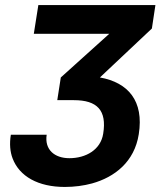

<svg xmlns="http://www.w3.org/2000/svg" viewBox="-20 -548 636 761"><path d="M23 -14C17 22 20 54 30 80C57 151 131 193 237 193C275 193 312 188 345 179C435 154 513 93 530 -16C551 -148 488 -221 376 -241L582 -435L596 -528H132L114 -414H413L221 -241L207 -151H273C365 -151 404 -111 389 -18C379 46 320 79 255 79C196 79 156 45 165 -14Z"/></svg>

Font: Asimov Pro
Style: BdObl
Weight: 700
Designer: Google
Version: Version 2.000980; 2014